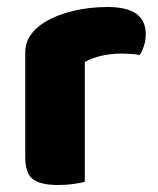

<svg xmlns="http://www.w3.org/2000/svg" viewBox="-20 -520 451 548"><path d="M222 -1Q211 2 190.5 5Q170 8 146 8Q96 8 74 -8.5Q52 -25 52 -72V-369Q52 -398 67 -419.5Q82 -441 108 -457Q143 -478 189.5 -489Q236 -500 287 -500Q396 -500 396 -423Q396 -405 391 -389.5Q386 -374 379 -363Q360 -367 324 -367Q298 -367 270.5 -361Q243 -355 222 -343Z"/></svg>

Font: Baloo Tammudu 2 ExtraBold
Style: Regular
Weight: 800
Designer: Maithili Shingre, Omkar Shende and Ek Type
Foundry: Ek Type
Version: Version 1.640;hotconv 1.0.111;makeotfexe 2.5.65597; ttfautoh